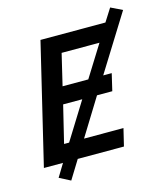

<svg xmlns="http://www.w3.org/2000/svg" viewBox="-126 -864 927 1068"><g transform="rotate(-15 337.5 -330.0)"><path d="M151 107 87 74 132 0H22L188 -693H562L609 -767L675 -735L474 -412H523L500 -314H412L280 -100H507L483 0H217ZM165 -100H194L327 -314H217ZM240 -412H388L501 -593H283Z"/></g></svg>

Font: Ubuntu Sans SemiBold
Style: Italic
Weight: 600
Italic angle: -13.5°
Designer: Dalton Maag Ltd
Foundry: Dalton Maag Ltd
Version: Version 1.006